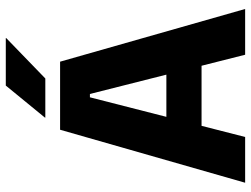

<svg xmlns="http://www.w3.org/2000/svg" viewBox="-122 -744 866 663"><g transform="rotate(-90 311.5 -413.0)"><path d="M11.5 0 194.5 -639H429.5L611.5 0H453.5L318 -536H306.5L169.5 0ZM167 -150.5V-272H455V-150.5ZM347 -826.5H511V-825L371.5 -690H236.5V-691.5Z"/></g></svg>

Font: Anek Telugu
Style: Bold
Weight: 700
Designer: Omkar Bhoir (Telugu), Yesha Goshar (Latin)
Foundry: Ek Type
Version: Version 1.003